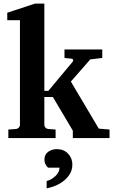

<svg xmlns="http://www.w3.org/2000/svg" viewBox="-20 -760 632 1057"><path d="M583 0H380.9V-41L271 -226.1H224.1V-73.2Q224.1 -64 230.2 -57.4Q236.3 -50.8 246.1 -49.8L286.1 -46.9V0H25.9V-46.9L67.9 -49.8Q77.1 -50.8 83.5 -57.4Q89.8 -64 89.8 -73.2V-648.9H20V-689.9L172.9 -740.2H224.1V-259.8H246.1L379.9 -419.9Q384.8 -425.3 382.6 -430.9Q380.4 -436.5 373 -437L335 -440.9V-487.8H543V-440.9L477.1 -433.1L370.1 -311L523.9 -51.8L583 -46.9ZM378.4 146Q378.4 179.7 358.9 206.5Q339.4 233.4 307.4 251.5Q275.4 269.5 236.8 276.9V236.8Q265.6 228.5 286.6 207.8Q307.6 187 307.6 163.1H244.6Q224.6 144.5 224.6 119.1Q224.6 89.8 245.6 75.4Q266.6 61 292.5 61Q331.1 61 354.7 85.9Q378.4 110.8 378.4 146Z"/></svg>

Font: Charis
Style: Bold
Weight: 700
Designer: Walt Agee, Miriam Martin, Annie Olsen, Victor Gaultney, Lorna Priest, Alan Ward, Bob Hallissy, Martin Hosken, Sharon Cor
Foundry: SIL Global
Version: Version 7.000